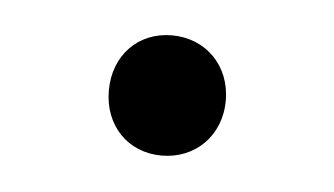

<svg xmlns="http://www.w3.org/2000/svg" viewBox="-26 -358 304 175"><g transform="rotate(5 126.0 -271.0)"><path d="M73 -271C73 -239 95 -216 126 -216C157 -216 180 -239 180 -271C180 -303 157 -326 126 -326C95 -326 73 -303 73 -271Z"/></g></svg>

Font: Malon Grotesk
Style: Regular
Weight: 400
Designer: Julieta Ulanovsky
Foundry: Julieta Ulanovsky
Version: Version 7.200